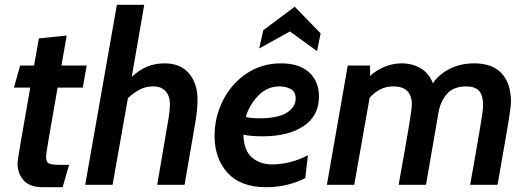

<svg xmlns="http://www.w3.org/2000/svg" viewBox="-20 -770 2199 800"><path d="M53 -91Q53 -107 106 -405H38L64 -497H122L142 -610L258 -622L236 -497H341L325 -405H220Q193 -252 182.5 -189.5Q172 -127 172 -117Q172 -94 184.5 -88.5Q197 -83 236 -83H268L241 10H158Q104 10 78.5 -18.5Q53 -47 53 -91Z M467 -750H581L529 -450Q562 -480 594.5 -493Q627 -506 666 -506Q732 -506 767.5 -464Q803 -422 803 -356Q803 -315 794 -260L749 0H635L677 -246Q688 -305 688 -335Q688 -370 670 -390Q652 -410 618 -410Q588 -410 563.5 -397.5Q539 -385 513 -361L449 0H335Z M874 -204Q874 -282 909 -351.5Q944 -421 1007 -463.5Q1070 -506 1151 -506Q1227 -506 1268 -468.5Q1309 -431 1309 -367Q1309 -288 1245.5 -245Q1182 -202 1074 -202Q1024 -202 994 -209Q996 -143 1029.5 -114Q1063 -85 1113 -85Q1189 -85 1263 -123L1252 -28Q1220 -11 1178 -0.5Q1136 10 1089 10Q983 10 928.5 -49.5Q874 -109 874 -204ZM1212 -359Q1212 -388 1191.5 -399Q1171 -410 1145 -410Q1094 -410 1057 -372.5Q1020 -335 1004 -283Q1024 -277 1057 -277Q1140 -277 1176 -301Q1212 -325 1212 -359ZM1077 -644 1208 -742 1316 -631 1301 -557 1188 -639 1060 -568Z M1429 -497H1522V-454Q1549 -478 1583 -492Q1617 -506 1654 -506Q1697 -506 1732 -486Q1767 -466 1784 -423Q1805 -457 1850.5 -481.5Q1896 -506 1956 -506Q2032 -506 2070.5 -464Q2109 -422 2109 -347Q2109 -328 2100 -271.5Q2091 -215 2053 0H1939Q1970 -174 1981.5 -244.5Q1993 -315 1993 -329Q1993 -374 1975.5 -392Q1958 -410 1923 -410Q1869 -410 1842 -378.5Q1815 -347 1807 -301L1755 0H1641Q1671 -167 1683.5 -242Q1696 -317 1696 -334Q1696 -410 1619 -410Q1561 -410 1520 -362L1456 0H1342Z"/></svg>

Font: Cabin SemiBold
Style: Italic
Weight: 600
Italic angle: -7°
Designer: Pablo Impallari
Foundry: Pablo Impallari. http://www.impallari.com Igino Marini. http://www.ikern.com
Version: Version 2.200